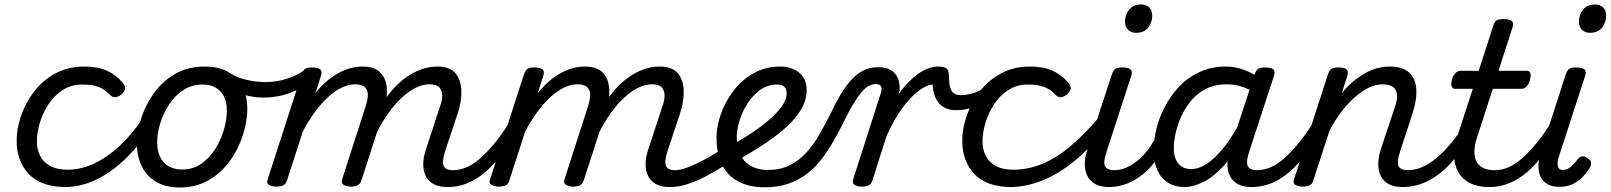

<svg xmlns="http://www.w3.org/2000/svg" viewBox="-20 -815 7164 854"><path d="M274 17Q163 17 108.5 -40.5Q54 -98 54 -189Q54 -242 73.5 -299.5Q93 -357 131 -407Q169 -457 225.5 -488Q282 -519 355 -519Q414 -519 454.5 -501Q495 -483 525 -448Q540 -430 535.5 -417.5Q531 -405 519 -394Q506 -384 493 -382.5Q480 -381 466 -396Q447 -417 419 -428Q391 -439 346 -439Q296 -439 258 -414Q220 -389 194.5 -349.5Q169 -310 156.5 -266.5Q144 -223 144 -185Q144 -153 157.5 -124Q171 -95 202 -77.5Q233 -60 284 -60Q298 -60 303.5 -48.5Q309 -37 307 -21.5Q305 -6 296.5 5.5Q288 17 274 17Z M268 17Q259 17 255 5.5Q251 -6 252.5 -21.5Q254 -37 261 -48.5Q268 -60 279 -60Q340 -60 399.5 -88Q459 -116 514 -168Q569 -220 615 -289Q621 -297 633 -292Q645 -287 653.5 -277.5Q662 -268 656 -259Q604 -173 541 -111.5Q478 -50 409 -16.5Q340 17 268 17Z M780 19Q718 19 675 -6Q632 -31 610.5 -75.5Q589 -120 589 -176Q589 -229 608 -288.5Q627 -348 664.5 -400.5Q702 -453 758.5 -486Q815 -519 890 -519Q952 -519 994.5 -495.5Q1037 -472 1058.5 -429.5Q1080 -387 1080 -331Q1080 -291 1068.5 -243.5Q1057 -196 1033.5 -149.5Q1010 -103 974 -65Q938 -27 889.5 -4Q841 19 780 19ZM790 -61Q839 -61 876 -87Q913 -113 938 -153.5Q963 -194 976 -238.5Q989 -283 989 -321Q989 -360 976 -386Q963 -412 939 -425.5Q915 -439 882 -439Q832 -439 794 -413.5Q756 -388 730.5 -348Q705 -308 692 -264Q679 -220 679 -183Q679 -144 692.5 -116.5Q706 -89 731 -75Q756 -61 790 -61Z M1152 -381Q1110 -381 1066 -393Q1022 -405 976 -435Q963 -442 961.5 -454Q960 -466 965.5 -477Q971 -488 980 -493.5Q989 -499 997 -494Q1033 -470 1075.5 -460Q1118 -450 1164 -450Q1193 -450 1224.5 -456.5Q1256 -463 1286 -476Q1316 -489 1338 -506Q1348 -513 1357 -509Q1366 -505 1371 -495Q1376 -485 1375.5 -473.5Q1375 -462 1367 -455Q1327 -426 1289 -409.5Q1251 -393 1216.5 -387Q1182 -381 1152 -381Z M1971 17Q1933 17 1909 4Q1885 -9 1873.5 -32.5Q1862 -56 1862.5 -86.5Q1863 -117 1875 -152L1938 -344Q1947 -369 1947 -390.5Q1947 -412 1934.5 -426Q1922 -440 1890 -440Q1860 -440 1828 -424Q1796 -408 1764.5 -378Q1733 -348 1704.5 -307.5Q1676 -267 1652 -218L1616 -217Q1640 -288 1674 -344.5Q1708 -401 1749 -440Q1790 -479 1835 -499Q1880 -519 1924 -519Q1980 -519 2005 -490Q2030 -461 2032 -413.5Q2034 -366 2016 -311L1960 -143Q1945 -95 1953.5 -76.5Q1962 -58 1994 -58Q2008 -58 2014.5 -46.5Q2021 -35 2018 -20.5Q2015 -6 2003.5 5.5Q1992 17 1971 17ZM1208 15Q1192 15 1178 8Q1164 1 1171 -18L1321 -483Q1328 -503 1337.5 -509Q1347 -515 1366 -515Q1397 -515 1405.5 -505.5Q1414 -496 1407 -476L1383 -401Q1406 -430 1431.5 -452Q1457 -474 1483.5 -489Q1510 -504 1537.5 -511.5Q1565 -519 1593 -519Q1648 -519 1674 -490Q1700 -461 1701 -413.5Q1702 -366 1684 -311L1587 -11Q1582 2 1572 8.5Q1562 15 1539 15Q1523 15 1509.5 8Q1496 1 1502 -18L1607 -344Q1615 -369 1616 -390.5Q1617 -412 1604 -426Q1591 -440 1559 -440Q1530 -440 1499 -425Q1468 -410 1437.5 -381.5Q1407 -353 1379 -314.5Q1351 -276 1327 -230L1256 -11Q1252 2 1241.5 8.5Q1231 15 1208 15Z M1972 17Q1958 17 1951.5 5.5Q1945 -6 1947.5 -20.5Q1950 -35 1962 -46.5Q1974 -58 1995 -58Q2025 -58 2055.5 -71Q2086 -84 2117 -111.5Q2148 -139 2181.5 -180Q2215 -221 2250 -277Q2259 -290 2271 -289Q2283 -288 2289.5 -278.5Q2296 -269 2290 -257Q2254 -187 2216 -135Q2178 -83 2138.5 -49.5Q2099 -16 2057.5 0.5Q2016 17 1972 17Z M2960 17Q2922 17 2898 4Q2874 -9 2862.5 -32.5Q2851 -56 2851.5 -86.5Q2852 -117 2864 -152L2927 -344Q2936 -369 2936 -390.5Q2936 -412 2923.5 -426Q2911 -440 2879 -440Q2849 -440 2817 -424Q2785 -408 2753.5 -378Q2722 -348 2693.5 -307.5Q2665 -267 2641 -218L2605 -217Q2629 -288 2663 -344.5Q2697 -401 2738 -440Q2779 -479 2824 -499Q2869 -519 2913 -519Q2969 -519 2994 -490Q3019 -461 3021 -413.5Q3023 -366 3005 -311L2949 -143Q2934 -95 2942.5 -76.5Q2951 -58 2983 -58Q2997 -58 3003.5 -46.5Q3010 -35 3007 -20.5Q3004 -6 2992.5 5.5Q2981 17 2960 17ZM2197 15Q2181 15 2167 8Q2153 1 2160 -18L2310 -483Q2317 -503 2326.5 -509Q2336 -515 2355 -515Q2386 -515 2394.5 -505.5Q2403 -496 2396 -476L2372 -401Q2395 -430 2420.5 -452Q2446 -474 2472.5 -489Q2499 -504 2526.5 -511.5Q2554 -519 2582 -519Q2637 -519 2663 -490Q2689 -461 2690 -413.5Q2691 -366 2673 -311L2576 -11Q2571 2 2561 8.5Q2551 15 2528 15Q2512 15 2498.5 8Q2485 1 2491 -18L2596 -344Q2604 -369 2605 -390.5Q2606 -412 2593 -426Q2580 -440 2548 -440Q2519 -440 2488 -425Q2457 -410 2426.5 -381.5Q2396 -353 2368 -314.5Q2340 -276 2316 -230L2245 -11Q2241 2 2230.5 8.5Q2220 15 2197 15Z M2961 17Q2947 17 2940.5 5.5Q2934 -6 2936.5 -20.5Q2939 -35 2951 -46.5Q2963 -58 2984 -58Q3004 -58 3034.5 -69Q3065 -80 3105.5 -101Q3146 -122 3195 -154Q3208 -162 3218 -157Q3228 -152 3234 -140Q3240 -128 3237.5 -114Q3235 -100 3223 -92Q3163 -53 3116 -29Q3069 -5 3031 6Q2993 17 2961 17Z M3230 -167Q3286 -198 3331.5 -229Q3377 -260 3410 -290Q3443 -320 3461 -347.5Q3479 -375 3479 -399Q3479 -420 3468 -429.5Q3457 -439 3438 -439Q3394 -439 3360.5 -414.5Q3327 -390 3303.5 -352.5Q3280 -315 3268.5 -275.5Q3257 -236 3257 -207Q3257 -166 3268 -137.5Q3279 -109 3298.5 -92Q3318 -75 3342.5 -67Q3367 -59 3393 -59Q3407 -59 3412.5 -47.5Q3418 -36 3416.5 -20.5Q3415 -5 3406 6.5Q3397 18 3382 18Q3313 18 3265 -7Q3217 -32 3192 -82Q3167 -132 3167 -204Q3167 -251 3185.5 -305Q3204 -359 3240 -408Q3276 -457 3329.5 -488Q3383 -519 3452 -519Q3484 -519 3510.5 -507Q3537 -495 3552.5 -472Q3568 -449 3568 -415Q3568 -372 3545.5 -332Q3523 -292 3481.5 -253.5Q3440 -215 3383 -177Q3326 -139 3257 -100Z M3382 18Q3363 18 3355.5 6.5Q3348 -5 3350 -20.5Q3352 -36 3363 -47.5Q3374 -59 3393 -59Q3449 -59 3490.5 -79Q3532 -99 3564.5 -134Q3597 -169 3623 -214Q3649 -259 3674 -309Q3693 -349 3714 -386Q3735 -423 3760 -452.5Q3785 -482 3815.5 -499Q3846 -516 3885 -516Q3896 -516 3899 -504.5Q3902 -493 3900 -478.5Q3898 -464 3891.5 -452.5Q3885 -441 3875 -441Q3858 -441 3841 -431Q3824 -421 3808 -400.5Q3792 -380 3774.5 -351Q3757 -322 3738 -283Q3715 -236 3690 -192Q3665 -148 3636 -109.5Q3607 -71 3570 -42.5Q3533 -14 3487 2Q3441 18 3382 18Z M3812 15Q3796 15 3782.5 8Q3769 1 3775 -18L3897 -398Q3904 -419 3899 -430Q3894 -441 3877 -441Q3862 -441 3856 -452.5Q3850 -464 3851.5 -478.5Q3853 -493 3862 -504.5Q3871 -516 3887 -516Q3915 -516 3934 -507.5Q3953 -499 3964 -484Q3975 -469 3979 -450Q3983 -431 3981 -411L3976 -394Q3997 -425 4019.5 -448Q4042 -471 4064.5 -487Q4087 -503 4109.5 -511Q4132 -519 4153 -519Q4172 -519 4178.5 -507Q4185 -495 4181 -479Q4177 -463 4164.5 -451Q4152 -439 4131 -439Q4110 -439 4083 -422.5Q4056 -406 4027 -375Q3998 -344 3971 -301Q3944 -258 3922 -206L3860 -11Q3856 2 3845.5 8.5Q3835 15 3812 15Z M4232 -325Q4200 -325 4176.5 -339Q4153 -353 4140.5 -381.5Q4128 -410 4128 -448L4154 -519Q4179 -519 4190 -510.5Q4201 -502 4201 -474Q4201 -444 4206.5 -425.5Q4212 -407 4223.5 -399.5Q4235 -392 4254 -392Q4275 -392 4297.5 -397.5Q4320 -403 4342.5 -414.5Q4365 -426 4385 -445Q4393 -453 4399.5 -446.5Q4406 -440 4408.5 -429Q4411 -418 4405 -413Q4374 -380 4346.5 -360.5Q4319 -341 4291.5 -333Q4264 -325 4232 -325Z M4480 17Q4369 17 4314.5 -40.5Q4260 -98 4260 -189Q4260 -242 4279.5 -299.5Q4299 -357 4337 -407Q4375 -457 4431.5 -488Q4488 -519 4561 -519Q4620 -519 4660.5 -501Q4701 -483 4731 -448Q4746 -430 4741.5 -417.5Q4737 -405 4725 -394Q4712 -384 4699 -382.5Q4686 -381 4672 -396Q4653 -417 4625 -428Q4597 -439 4552 -439Q4502 -439 4464 -414Q4426 -389 4400.5 -349.5Q4375 -310 4362.5 -266.5Q4350 -223 4350 -185Q4350 -153 4363.5 -124Q4377 -95 4408 -77.5Q4439 -60 4490 -60Q4504 -60 4509.5 -48.5Q4515 -37 4513 -21.5Q4511 -6 4502.5 5.5Q4494 17 4480 17Z M4472 17Q4456 17 4450 5.5Q4444 -6 4445.5 -21.5Q4447 -37 4456.5 -48.5Q4466 -60 4483 -60Q4556 -60 4620.5 -88Q4685 -116 4747.5 -170Q4810 -224 4875 -301Q4880 -308 4891.5 -302Q4903 -296 4910.5 -285.5Q4918 -275 4912 -267Q4844 -171 4770 -108Q4696 -45 4620.5 -14Q4545 17 4472 17Z M4914 17Q4877 17 4852.5 4Q4828 -9 4816.5 -32.5Q4805 -56 4805 -86Q4805 -116 4817 -152L4925 -483Q4932 -503 4941.5 -509Q4951 -515 4970 -515Q5001 -515 5009.5 -505.5Q5018 -496 5011 -476L4903 -143Q4886 -95 4895 -76.5Q4904 -58 4937 -58Q4951 -58 4957 -46.5Q4963 -35 4960.5 -20.5Q4958 -6 4946.5 5.5Q4935 17 4914 17ZM5032 -669Q5012 -669 4998 -682Q4984 -695 4984 -720Q4984 -747 5001.5 -771Q5019 -795 5056 -795Q5077 -795 5091 -782.5Q5105 -770 5105 -744Q5105 -717 5087.5 -693Q5070 -669 5032 -669Z M4913 17Q4899 17 4892.5 5.5Q4886 -6 4888.5 -20.5Q4891 -35 4903 -46.5Q4915 -58 4936 -58Q4962 -58 4988.5 -69Q5015 -80 5041 -101.5Q5067 -123 5089 -153Q5111 -183 5128 -220Q5133 -235 5145.5 -234.5Q5158 -234 5167.5 -224.5Q5177 -215 5173 -201Q5155 -150 5127 -109.5Q5099 -69 5065 -41Q5031 -13 4992 2Q4953 17 4913 17Z M5249 17Q5206 17 5175 -2.5Q5144 -22 5127.5 -59Q5111 -96 5111 -146Q5111 -190 5123.5 -241Q5136 -292 5161.5 -341Q5187 -390 5225.5 -430.5Q5264 -471 5316 -495Q5368 -519 5434 -519Q5477 -519 5518 -502.5Q5559 -486 5592 -461L5579 -392Q5536 -420 5502.5 -430Q5469 -440 5436 -440Q5385 -440 5346.5 -421Q5308 -402 5280.5 -370Q5253 -338 5235.5 -300Q5218 -262 5209.5 -224.5Q5201 -187 5201 -157Q5201 -126 5210 -105.5Q5219 -85 5236 -74Q5253 -63 5278 -63Q5313 -63 5350 -88Q5387 -113 5424.5 -160.5Q5462 -208 5496 -273L5518 -229Q5474 -134 5425 -80Q5376 -26 5330.5 -4.5Q5285 17 5249 17ZM5548 17Q5510 17 5486 4Q5462 -9 5450.5 -32.5Q5439 -56 5439.5 -86.5Q5440 -117 5451 -152L5560 -483Q5567 -503 5576.5 -509Q5586 -515 5605 -515Q5636 -515 5644.5 -505.5Q5653 -496 5646 -476L5537 -143Q5521 -95 5530 -76.5Q5539 -58 5571 -58Q5585 -58 5590.5 -46.5Q5596 -35 5594 -20.5Q5592 -6 5580.5 5.5Q5569 17 5548 17Z M5548 17Q5534 17 5527.5 5.5Q5521 -6 5523.5 -20.5Q5526 -35 5538 -46.5Q5550 -58 5571 -58Q5601 -58 5631.5 -71Q5662 -84 5693 -111.5Q5724 -139 5757.5 -180Q5791 -221 5826 -277Q5835 -290 5847 -289Q5859 -288 5865.5 -278.5Q5872 -269 5866 -257Q5830 -187 5792 -135Q5754 -83 5714.5 -49.5Q5675 -16 5633.5 0.5Q5592 17 5548 17Z M6219 17Q6181 17 6157 4Q6133 -9 6121.5 -32.5Q6110 -56 6110.5 -86.5Q6111 -117 6122 -152L6186 -344Q6196 -374 6193.5 -395.5Q6191 -417 6175.5 -428.5Q6160 -440 6130 -440Q6100 -440 6068.5 -425Q6037 -410 6006.5 -383Q5976 -356 5947 -318.5Q5918 -281 5894 -235L5821 -11Q5817 2 5806.5 8.5Q5796 15 5773 15Q5757 15 5743 8Q5729 1 5736 -18L5886 -483Q5893 -503 5902.5 -509Q5912 -515 5931 -515Q5962 -515 5970.5 -505.5Q5979 -496 5972 -476L5948 -400Q5971 -429 5997 -451Q6023 -473 6050 -488.5Q6077 -504 6105 -511.5Q6133 -519 6161 -519Q6218 -519 6247 -493Q6276 -467 6279.5 -420Q6283 -373 6263 -311L6208 -143Q6192 -95 6200.5 -76.5Q6209 -58 6242 -58Q6256 -58 6262 -46.5Q6268 -35 6265.5 -20.5Q6263 -6 6251.5 5.5Q6240 17 6219 17Z M6219 17Q6205 17 6198.5 5.5Q6192 -6 6194.5 -20.5Q6197 -35 6209 -46.5Q6221 -58 6242 -58Q6273 -58 6304 -71Q6335 -84 6367 -110Q6399 -136 6432 -175.5Q6465 -215 6499 -268Q6508 -282 6519.5 -281Q6531 -280 6538 -270.5Q6545 -261 6540 -249Q6505 -181 6467.5 -131Q6430 -81 6389.5 -48Q6349 -15 6306.5 1Q6264 17 6219 17Z M6603 17Q6554 17 6519.5 0Q6485 -17 6467 -48Q6449 -79 6448 -121.5Q6447 -164 6464 -215L6531 -420H6452Q6441 -420 6437 -430Q6433 -440 6438 -460Q6444 -480 6454 -490Q6464 -500 6474 -500H6557L6621 -698Q6627 -718 6636.5 -724Q6646 -730 6666 -730Q6697 -730 6705.5 -720.5Q6714 -711 6707 -691L6645 -500H6771Q6782 -500 6786.5 -490.5Q6791 -481 6785 -460Q6780 -441 6770 -430.5Q6760 -420 6749 -420H6620L6550 -205Q6538 -169 6538 -141Q6538 -113 6548.5 -94.5Q6559 -76 6579 -67Q6599 -58 6627 -58Q6641 -58 6646.5 -46.5Q6652 -35 6650 -20.5Q6648 -6 6636 5.5Q6624 17 6603 17Z M6606 17Q6592 17 6585.5 5.5Q6579 -6 6581.5 -20.5Q6584 -35 6596 -46.5Q6608 -58 6629 -58Q6659 -58 6689.5 -71Q6720 -84 6751 -111.5Q6782 -139 6815.5 -180Q6849 -221 6884 -277Q6893 -290 6905 -289Q6917 -288 6923.5 -278.5Q6930 -269 6924 -257Q6888 -187 6850 -135Q6812 -83 6772.5 -49.5Q6733 -16 6691.5 0.5Q6650 17 6606 17Z M6918 16Q6854 16 6832.5 -28.5Q6811 -73 6837 -152L6944 -483Q6951 -503 6960.5 -509Q6970 -515 6989 -515Q7020 -515 7028.5 -505.5Q7037 -496 7030 -476L6914 -119Q6905 -90 6909.5 -74.5Q6914 -59 6932 -59Q6945 -59 6957 -66Q6969 -73 6979 -84.5Q6989 -96 6998 -107Q7004 -116 7014.5 -119Q7025 -122 7040 -112Q7056 -102 7057 -91.5Q7058 -81 7052 -70Q7039 -48 7019.5 -28Q7000 -8 6974.5 4Q6949 16 6918 16ZM7051 -669Q7031 -669 7017 -682Q7003 -695 7003 -720Q7003 -747 7020.5 -771Q7038 -795 7075 -795Q7096 -795 7110 -782.5Q7124 -770 7124 -744Q7124 -717 7106.5 -693Q7089 -669 7051 -669Z"/></svg>

Font: Playwrite HR
Style: Regular
Weight: 400
Designer: Veronika Burian, José Scaglione
Foundry: TypeTogether
Version: Version 1.002